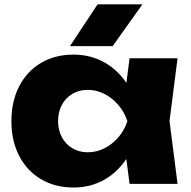

<svg xmlns="http://www.w3.org/2000/svg" viewBox="-20 -837 869 874"><path d="M543.2 -205.5 571.1 -285.6 543.2 -364.7 569.7 -571.8H788.2L751.7 -286.2L788.2 0H569.7ZM314.2 16.6Q230.9 16.6 166.7 -21.2Q102.6 -59.1 67.2 -127.5Q31.9 -196 31.9 -285.6Q31.9 -375.2 67.2 -444Q102.6 -512.8 166.7 -550.6Q230.9 -588.4 314.2 -588.4Q394.2 -588.4 458.5 -551.1Q522.9 -513.8 564.4 -445.5Q606 -377.2 618.2 -285.6Q605 -194.6 563.4 -126.4Q521.9 -58.1 458 -20.7Q394.2 16.6 314.2 16.6ZM378.3 -143.9Q438.5 -143.9 488.8 -183.4Q539.2 -222.9 559.8 -285.6Q539.2 -347.9 488.7 -387.9Q438.1 -427.9 378.3 -427.9Q340 -427.9 309.2 -409.6Q278.4 -391.3 261.4 -359Q244.4 -326.7 244.4 -285.6Q244.4 -245.2 261.4 -212.9Q278.4 -180.6 309.2 -162.3Q340 -143.9 378.3 -143.9ZM628.3 -817.2 492.8 -627H298.3L424.2 -817.2Z"/></svg>

Font: Unbounded Variable
Style: Regular
Weight: 400
Designer: Luke Prowse, Jean-Baptiste Morizot, Fátima Lázaro, Florian Runge
Foundry: NaN
Version: Version 1.600;FEAKit 1.0